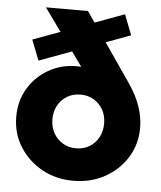

<svg xmlns="http://www.w3.org/2000/svg" viewBox="-52 -751 677 808"><g transform="rotate(5 286.5 -347.5)"><path d="M287 11Q213.5 11 154.2 -22Q95 -55 60 -111.2Q25 -167.5 25 -237Q25 -304.5 56.8 -357Q88.5 -409.5 141.8 -440Q195 -470.5 259.5 -470.5Q298 -470.5 321.5 -461Q345 -451.5 360.5 -434.2Q376 -417 389.5 -393L331 -397.5L109.5 -706H287L486 -416.5Q548.5 -325 548.5 -235Q548.5 -166 514 -110.2Q479.5 -54.5 420.5 -21.8Q361.5 11 287 11ZM287 -126Q318.5 -126 343.2 -140.8Q368 -155.5 382 -181.5Q396 -207.5 396 -240Q396 -272.5 382 -298Q368 -323.5 343.2 -338.2Q318.5 -353 287 -353Q256 -353 231 -338.5Q206 -324 191.8 -298.2Q177.5 -272.5 177.5 -240Q177.5 -207.5 191.8 -181.5Q206 -155.5 230.8 -140.8Q255.5 -126 287 -126ZM97.5 -480 64 -566 443.5 -706 477 -620Z"/></g></svg>

Font: Outfit Thin
Style: Regular
Weight: 100
Designer: Rodrigo Fuenzalida
Foundry: fragTYPE
Version: Version 1.000